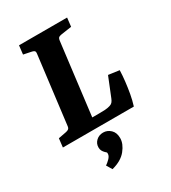

<svg xmlns="http://www.w3.org/2000/svg" viewBox="-194 -671 885 996"><g transform="rotate(-30 249.0 -173.5)"><path d="M405 -209 470 -200Q469 -168 465 -133.5Q461 -99 455 -65.5Q449 -32 439 0H14L20 -52L67 -61Q78 -63 84 -68Q90 -73 91 -85L141 -488Q143 -501 137.5 -505.5Q132 -510 120 -512L76 -521L82 -573H370L364 -521L303 -512Q295 -511 287 -507.5Q279 -504 277 -488L224 -59H266Q286 -59 301.5 -60Q317 -61 330 -65Q341 -68 347.5 -75Q354 -82 359 -95ZM181 226 161 193Q173 185 186 172Q199 159 200 146Q201 138 197.5 135Q194 132 190 128Q183 121 178.5 112.5Q174 104 174 92Q174 69 191 53Q208 37 233 37Q258 37 277 55Q296 73 296 106Q296 140 267.5 175.5Q239 211 181 226Z"/></g></svg>

Font: Yrsa
Style: Italic
Weight: 400
Italic angle: -7.10001°
Designer: Anna Giedrys (Yrsa+Rasa design), David Brezina (Yrsa art-direction, Rasa art-direction, design)
Foundry: Rosetta Type Foundry
Version: Version 2.004